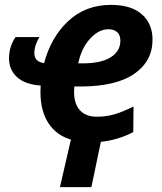

<svg xmlns="http://www.w3.org/2000/svg" viewBox="-20 -574 666 788"><path d="M285 -219 284 -196Q284 -148 308 -121.5Q332 -95 377 -95Q415 -95 448.5 -104.5Q482 -114 528 -137L527 -32Q464 1 394 8L355 194H226L271 -1Q211 -19 178.5 -69Q146 -119 146 -197L147 -223Q84 -227 50.5 -257Q17 -287 17 -335Q17 -383 44 -422H142Q121 -388 121 -356Q121 -337 132 -327Q143 -317 161 -315Q189 -421 260 -487.5Q331 -554 436 -554Q518 -554 562 -515.5Q606 -477 606 -411Q606 -323 531 -271Q456 -219 309 -219ZM301 -314H320Q395 -314 434.5 -339Q474 -364 474 -407Q474 -430 461 -442Q448 -454 425 -454Q385 -454 349.5 -415Q314 -376 301 -314Z"/></svg>

Font: Noto Sans Display
Style: Bold Italic
Weight: 700
Italic angle: -12°
Designer: Monotype Design team
Foundry: Monotype Imaging Inc.
Version: Version 1.000